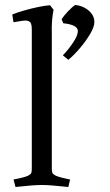

<svg xmlns="http://www.w3.org/2000/svg" viewBox="-20 -739 440 767"><path d="M187 -603V-66Q187 -53 189.5 -48Q192 -43 203 -37Q213 -33 226 -29.5Q239 -26 249.5 -24Q260 -22 260 -22L253 8Q213 4 190 2Q167 0 147 0Q128 0 104 2Q80 4 42 8L34 -22Q34 -22 44.5 -24Q55 -26 69 -29.5Q83 -33 92 -37Q103 -43 105 -48Q107 -53 107 -66V-622Q107 -636 104 -644.5Q101 -653 90 -656Q83 -658 69.5 -656Q56 -654 45 -652Q34 -650 34 -650L29 -681Q48 -689 76 -697Q104 -705 132.5 -711Q161 -717 180 -718L194 -700Q190 -681 188 -657Q186 -633 187 -603ZM280 -719Q298 -718 316 -709Q334 -700 345.5 -685Q357 -670 357 -651Q357 -632 340.5 -604Q324 -576 300 -547.5Q276 -519 253 -500L231 -518Q252 -539 272 -569Q291 -597 291 -615Q291 -640 233 -646L226 -662Q234 -675 251 -693Q268 -711 280 -719Z"/></svg>

Font: Buenard
Style: Regular
Weight: 400
Version: Version 2.000